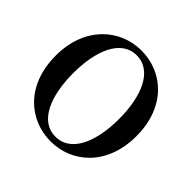

<svg xmlns="http://www.w3.org/2000/svg" viewBox="-189 -952 1163 1163"><g transform="rotate(45 393.0 -370.5)"><path d="M197 -371C197 -563 259 -719 393 -719C527 -719 590 -563 590 -371C590 -176 527 -22 393 -22C259 -22 197 -176 197 -371ZM393 -760C212 -760 47 -621 47 -371C47 -116 211 19 393 19C575 19 738 -120 738 -371C738 -624 575 -760 393 -760Z"/></g></svg>

Font: Noto Serif CJK JP
Style: Bold
Weight: 700
Designer: Ryoko NISHIZUKA 西塚涼子 (kana & ideographs); Frank Grießhammer (Latin, Greek & Cyrillic); Wenlong ZHANG 张文龙 (bopomofo); San
Foundry: Adobe Systems Incorporated
Version: Version 1.000;PS 1;hotconv 16.6.53;makeotf.lib2.5.65590